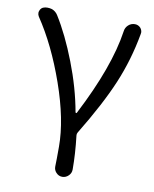

<svg xmlns="http://www.w3.org/2000/svg" viewBox="-84 -607 697 871"><g transform="rotate(10 265.0 -171.0)"><path d="M303.7 160.2Q303.7 176.8 292 188.5Q279.3 201.2 262.7 201.2Q246.1 201.2 234.4 188.5Q223.6 176.8 223.6 162.1Q223.6 160.2 223.6 159.2Q224.6 132.8 224.6 69.3Q224.6 -54.7 167.5 -217.3Q110.4 -379.9 32.2 -496.1Q27.3 -503.9 27.3 -512.7Q27.3 -517.6 29.3 -522.5Q34.2 -537.1 48.8 -541Q56.6 -543 64.5 -543Q74.2 -543 85 -540Q102.5 -533.2 112.3 -517.6Q163.1 -436.5 207.5 -321.8Q252 -207 271.5 -97.7Q272.5 -94.7 274.9 -94.7Q277.3 -94.7 278.3 -97.7Q398.4 -330.1 422.9 -498Q424.8 -514.6 437.5 -526.4Q450.2 -538.1 467.8 -538.1Q483.4 -538.1 494.1 -526.4Q502 -516.6 502 -504.9Q502 -502 501 -498Q479.5 -377 433.1 -266.6Q386.7 -156.2 296.9 -8.8Q293 -2 293.9 4.9Q303.7 87.9 303.7 160.2Z"/></g></svg>

Font: Gen Jyuu Gothic Normal
Style: Regular
Weight: 300
Designer: [Source Han Sans]
Ryoko NISHIZUKA  (kana & ideographs); Paul D. Hunt (Latin, Greek & Cyrillic); Wenlong ZHANG  (bopomofo
Version: Version 1.002.20150607